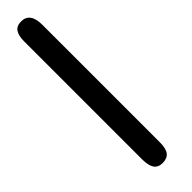

<svg xmlns="http://www.w3.org/2000/svg" viewBox="-25 -133 441 441"><g transform="rotate(45 196.0 88.0)"><path d="M-10.5 116Q-29 116 -38.2 109.5Q-47.5 103 -47.5 88.5Q-47.5 74 -37.5 66.8Q-27.5 59.5 -8 59.5H375.5Q394.5 59.5 403.5 66.5Q412.5 73.5 412.5 88.5Q412.5 103 402.8 109.5Q393 116 373 116Z"/></g></svg>

Font: Edu SA Hand Cursive
Style: Regular
Weight: 400
Designer: Tina and Corey Anderson, Eben Sorkin, Mirko Velimirovic
Foundry: Google for Education
Version: Version 2.000